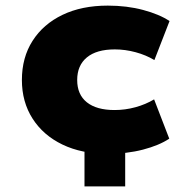

<svg xmlns="http://www.w3.org/2000/svg" viewBox="-20 -537 652 684"><path d="M281 127V-77H426V127ZM363 11Q271 11 202.5 -22Q134 -55 96 -114.5Q58 -174 58 -252Q58 -332 96 -391.5Q134 -451 202.5 -484Q271 -517 364 -517Q432 -517 490 -501.5Q548 -486 584 -462L530 -323Q500 -341 463 -351Q426 -361 389 -361Q324 -361 289.5 -332.5Q255 -304 255 -252Q255 -200 289.5 -172.5Q324 -145 388 -145Q426 -145 462.5 -155Q499 -165 529 -183L583 -43Q547 -19 489.5 -4Q432 11 363 11Z"/></svg>

Font: Nunito Sans 7pt SemiExpanded Black
Style: Regular
Weight: 900
Width: 6
Designer: Vernon Adams
Foundry: Vernon Adams
Version: Version 3.101;gftools[0.9.27]